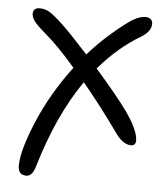

<svg xmlns="http://www.w3.org/2000/svg" viewBox="-47 -520 604 695"><g transform="rotate(5 254.5 -172.0)"><path d="M74.2 132.8Q43.9 132.8 43.9 99.1Q43.9 43.9 89.1 -63.5Q134.3 -170.9 210 -271Q147.9 -343.8 99.1 -384.8Q71.3 -408.2 58.6 -423.6Q45.9 -439 45.9 -454.1Q45.9 -463.4 51.8 -469.2Q57.6 -475.1 69.8 -475.1Q88.9 -475.1 105.5 -465.3Q122.1 -455.6 152.8 -426.8Q183.1 -398.9 252 -323.2Q288.1 -364.7 336.9 -407.2Q387.2 -450.2 411.1 -463.6Q435.1 -477.1 454.1 -477.1Q466.3 -477.1 473.1 -470.9Q480 -464.8 480 -454.1Q480 -427.2 445.8 -405.8Q362.8 -356.9 293.9 -275.9Q374 -184.6 412.1 -131.8Q459 -65.4 459 -27.8Q459 -19.5 454.6 -14.6Q450.2 -9.8 442.9 -9.8Q411.6 -9.8 383.8 -50.8Q314.9 -147 252 -222.2Q162.6 -94.2 106 97.2Q95.2 132.8 74.2 132.8Z"/></g></svg>

Font: Shantell Sans Irregular
Style: Regular
Weight: 300
Designer: Stephen Nixon, Anya Danilova, Shantell Martin
Foundry: Arrow Type
Version: Version 1.006;[9816181b4]